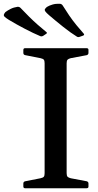

<svg xmlns="http://www.w3.org/2000/svg" viewBox="-91 -1000 523 1020"><path d="M351 -811 334 -805Q325 -801 318 -805Q284 -826 244.5 -857.5Q205 -889 170 -919Q155 -932 150 -939Q145 -946 147.5 -951Q150 -956 158 -963Q171 -971 188.5 -976Q206 -981 227 -980Q237 -979 242 -971Q258 -945 276.5 -918Q295 -891 315.5 -866Q336 -841 354 -821Q359 -815 351 -811ZM154 -820 139 -810Q131 -805 123 -808Q87 -823 42 -846.5Q-3 -870 -43 -894Q-59 -904 -65.5 -910Q-72 -916 -70.5 -922Q-69 -928 -62 -936Q-50 -945 -34 -953Q-18 -961 3 -964Q13 -964 19 -957Q40 -935 63 -912Q86 -889 110 -868Q134 -847 155 -830Q162 -825 154 -820ZM146 0V-744H263V0ZM42 0Q33 0 33 -10V-25Q33 -35 43 -37L124 -53Q138 -56 142 -61.5Q146 -67 146 -80V-213H263V-80Q263 -66 268 -61Q273 -56 285 -53L370 -37Q379 -34 379 -25V-9Q379 0 369 0ZM33 -734Q33 -744 42 -744H369Q379 -744 379 -735V-719Q379 -710 370 -707L285 -691Q273 -688 268 -683Q263 -678 263 -664V-531H146V-664Q146 -677 142 -682.5Q138 -688 124 -691L43 -707Q33 -709 33 -719Z"/></svg>

Font: Hahmlet Medium
Style: Regular
Weight: 500
Version: Version 1.002